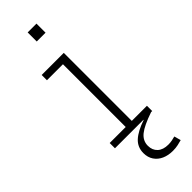

<svg xmlns="http://www.w3.org/2000/svg" viewBox="-313 -746 979 979"><g transform="rotate(-45 177.0 -256.5)"><path d="M216 -38H325V0H56.5V-38H172V-490.5H56.5V-528.5H216ZM159.5 -732.5H223V-667H159.5ZM313 171.5 323 207.5Q310.5 211 293.8 214.8Q277 218.5 256.5 218.5Q223.5 218.5 197.5 207Q171.5 195.5 156.5 173.2Q141.5 151 141.5 120Q141.5 77 172 49.2Q202.5 21.5 262 1.5V-16L317 0Q244.5 24.5 214.2 49Q184 73.5 184 109.5Q184 141.5 204.5 160.5Q225 179.5 262.5 179.5Q276.5 179.5 289.5 177Q302.5 174.5 313 171.5Z"/></g></svg>

Font: Hepta Slab ExtraLight Light
Style: Regular
Weight: 300
Version: Version 1.100